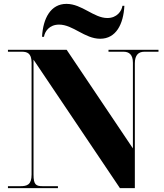

<svg xmlns="http://www.w3.org/2000/svg" viewBox="-20 -971 846 991"><path d="M497 -771C579 -771 617 -846 622 -941H612C608 -914 584 -878 534 -878C464 -878 403 -951 323 -951C242 -951 202 -877 197 -781H207C211 -808 234 -844 285 -844C357 -844 417 -771 497 -771ZM21 0H279V-10H201C166 -10 153 -17 153 -70V-663L599 0H676V-644C676 -687 695 -704 725 -704H798V-714H540V-704H618C645 -704 666 -690 666 -648V-205L324 -714H21V-704H93C119 -704 143 -697 143 -648V-70C143 -17 120 -10 84 -10H21Z"/></svg>

Font: Noto Serif Display Black
Style: Regular
Weight: 900
Designer: Monotype Design Team
Foundry: Monotype Imaging Inc.
Version: Version 2.009